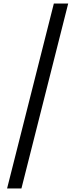

<svg xmlns="http://www.w3.org/2000/svg" viewBox="-20 -871 425 1084"><path d="M20 193 284 -851H365L101 193Z"/></svg>

Font: Noto Sans Tamil UI Condensed
Style: Regular
Weight: 400
Width: 3
Designer: Jelle Bosma - Monotype Design Team
Foundry: Monotype Imaging Inc.
Version: Version 2.004; ttfautohint (v1.8.4.7-5d5b)